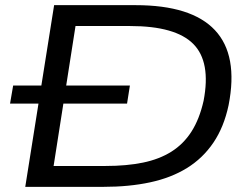

<svg xmlns="http://www.w3.org/2000/svg" viewBox="-20 -725 975 745"><path d="M78 0 190 -705H506Q723 -705 814 -608Q905 -511 867 -317Q849 -232 808 -171.5Q767 -111 705.5 -73Q644 -35 562.5 -17.5Q481 0 382 0ZM188 -81H390Q471 -81 534.5 -94Q598 -107 645 -136.5Q692 -166 723 -214.5Q754 -263 770 -334Q799 -485 730 -554.5Q661 -624 485 -624H273ZM19 -323 31 -393H484L473 -323Z"/></svg>

Font: Nunito Sans 10pt Expanded
Style: Italic
Weight: 400
Width: 7
Italic angle: -9°
Designer: Vernon Adams
Foundry: Vernon Adams
Version: Version 3.101;gftools[0.9.27]